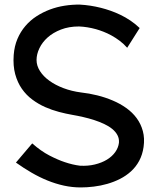

<svg xmlns="http://www.w3.org/2000/svg" viewBox="-20 -759 685 841"><path d="M608.9 -115.2Q604 -81.1 589.6 -54.4Q575.2 -27.8 553.7 -8.3Q532.2 11.2 505.6 24.7Q479 38.1 450 46.4Q420.9 54.7 391.1 58.3Q361.3 62 334 62Q296.4 62 259.8 54Q223.1 45.9 187.7 31.5Q152.3 17.1 117.9 -2.9Q83.5 -22.9 49.8 -46.9L121.1 -130.9Q159.2 -97.2 196.5 -77.9Q233.9 -58.6 263.7 -48.8Q298.3 -37.1 330.1 -33.2Q365.2 -31.2 395.5 -38.6Q425.8 -45.9 448.5 -59.8Q471.2 -73.7 484.9 -93Q498.5 -112.3 501 -133.8Q502.4 -151.9 494.6 -166.7Q486.8 -181.6 471.7 -194.1Q456.5 -206.5 436 -216.1Q415.5 -225.6 392.3 -233.2Q369.1 -240.7 344.5 -246.3Q319.8 -252 296.9 -255.9Q269 -260.7 238.3 -268.8Q207.5 -276.9 177.7 -290Q147.9 -303.2 121.6 -322.8Q95.2 -342.3 75.9 -369.9Q56.6 -397.5 46.6 -434.1Q36.6 -470.7 40 -518.1Q43 -557.1 56.4 -588.6Q69.8 -620.1 91.1 -645Q112.3 -669.9 139.9 -687.7Q167.5 -705.6 198.7 -717.3Q230 -729 263.4 -734.1Q296.9 -739.3 330.1 -738.8Q376 -736.3 422.4 -724.6Q441.9 -719.7 463.6 -712.2Q485.4 -704.6 507.3 -694.1Q529.3 -683.6 550.8 -669.2Q572.3 -654.8 591.8 -636.2L537.1 -549.8Q521.5 -567.4 503.9 -580.6Q486.3 -593.8 468.5 -603.5Q450.7 -613.3 433.1 -620.1Q415.5 -627 399.9 -631.3Q362.3 -641.6 326.2 -643.1Q281.7 -643.1 247.1 -629.6Q212.4 -616.2 188.7 -595Q165 -573.7 152.6 -547.6Q140.1 -521.5 140.1 -496.1Q140.1 -471.2 155 -447.8Q169.9 -424.3 196.3 -405.3Q222.7 -386.2 258.3 -372.8Q293.9 -359.4 335 -354Q370.6 -350.1 406 -341.3Q441.4 -332.5 473.6 -318.8Q505.9 -305.2 533 -285.9Q560.1 -266.6 578.6 -241.5Q597.2 -216.3 605.7 -184.8Q614.3 -153.3 608.9 -115.2Z"/></svg>

Font: McLaren
Style: Regular
Weight: 400
Designer: Astigmatic (AOETI)
Foundry: Astigmatic (AOETI)
Version: Version 1.000